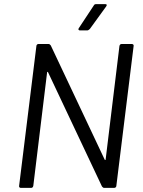

<svg xmlns="http://www.w3.org/2000/svg" viewBox="-20 -914 696 934"><path d="M572 -700H621Q626 -700 628.5 -697Q631 -694 630 -690L546 -10Q546 -6 543 -3Q540 0 535 0H487Q481 0 476 -7L214 -562Q213 -565 211 -564.5Q209 -564 209 -561L142 -10Q140 0 131 0H81Q77 0 74.5 -3Q72 -6 73 -10L157 -690Q157 -694 160 -697Q163 -700 167 -700H216Q222 -700 227 -693L489 -138Q490 -135 492 -135.5Q494 -136 494 -139L561 -690Q563 -700 572 -700ZM364 -778 436 -887Q439 -894 448 -894H492Q498 -894 499 -890.5Q500 -887 496 -882L417 -773Q410 -766 404 -766H369Q364 -766 362 -769.5Q360 -773 364 -778Z"/></svg>

Font: Barlow
Style: Italic
Weight: 400
Italic angle: -7°
Designer: Jeremy Tribby
Foundry: Tribby Type
Version: Version 1.408